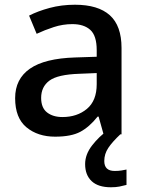

<svg xmlns="http://www.w3.org/2000/svg" viewBox="-20 -568 612 812"><path d="M297 -548Q395 -548 444.5 -503.5Q494 -459 494 -365V0H418L397 -75H393Q358 -31 319.5 -10.5Q281 10 213 10Q140 10 92 -29.5Q44 -69 44 -153Q44 -234 106.5 -277.5Q169 -321 298 -325L389 -328V-356Q389 -417 362 -441.5Q335 -466 286 -466Q246 -466 207.5 -453.5Q169 -441 135 -425L103 -502Q140 -521 190 -534.5Q240 -548 297 -548ZM316 -256Q224 -253 189 -227Q154 -201 154 -154Q154 -112 179 -92.5Q204 -73 244 -73Q306 -73 347.5 -107.5Q389 -142 389 -212V-259ZM421 113Q421 155 465 155Q481 155 493.5 153Q506 151 515 149V214Q500 218 485 221Q470 224 449 224Q395 224 367.5 198Q340 172 340 126Q340 85 369.5 47Q399 9 436 -17L489 0Q455 32 438 57.5Q421 83 421 113Z"/></svg>

Font: Noto Sans Lao Looped Medium
Style: Regular
Weight: 500
Designer: Mark Frömberg, Ben Mitchell
Foundry: The Fontpad Ltd
Version: Version 1.002; ttfautohint (v1.8.4.7-5d5b)